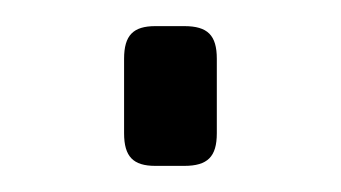

<svg xmlns="http://www.w3.org/2000/svg" viewBox="-20 -127 261 147"><path d="M99 -107C82 -107 75 -100 75 -82V-25C75 -7 82 0 99 0H121C139 0 146 -7 146 -25V-82C146 -100 139 -107 121 -107Z"/></svg>

Font: SnT
Style: Regular
Weight: 300
Designer: Natanael Gama
Version: Version 1.001;PS 001.001;hotconv 1.0.70;makeotf.lib2.5.58329